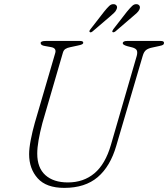

<svg xmlns="http://www.w3.org/2000/svg" viewBox="-20 -899 817 933"><path d="M519 -195 644.5 -627.5Q649 -644.5 644.8 -654Q640.5 -663.5 623 -668.5L599 -674.5Q576.5 -681 576.5 -688.5Q576.5 -700 598 -700H760.5Q777 -700 777 -691Q777 -685 773.2 -681.8Q769.5 -678.5 754.5 -675.5L720 -668Q702 -664.5 690.8 -656.5Q679.5 -648.5 673.5 -627.5L545 -190.5Q516 -90.5 454.8 -38.2Q393.5 14 292.5 14Q205 14 163.2 -32.5Q121.5 -79 121.5 -150Q121.5 -178 129.5 -219.5Q137.5 -261 149 -301.5L248 -640Q256 -665 228.5 -670L198 -675.5Q177.5 -678.5 177.5 -690Q177.5 -700 203 -700H369Q384.5 -700 384.5 -691.5Q384.5 -686.5 378.5 -683.5Q372.5 -680.5 357.5 -677.5L320.5 -669.5Q307 -667 298 -661.2Q289 -655.5 285.5 -642.5L186 -301Q174 -255.5 167.5 -218.2Q161 -181 161 -152.5Q161 -83.5 200.5 -48Q240 -12.5 310 -12.5Q386 -12.5 439 -57Q492 -101.5 519 -195ZM486 -842.5Q500 -860 510.8 -870.2Q521.5 -880.5 535 -878.5Q543.5 -877 547.2 -870.2Q551 -863.5 546 -853Q542.5 -844 533.8 -836Q525 -828 516 -820L430 -746.5Q421 -739 416 -743.5Q411.5 -747 420 -757.5ZM597 -842.5Q611.5 -860 622.2 -870.2Q633 -880.5 646 -878.5Q654.5 -877 658.2 -870.2Q662 -863.5 657.5 -853Q653.5 -844 644.8 -836Q636 -828 626.5 -820L541 -746.5Q531.5 -739.5 526.5 -743.5Q523.5 -747 531 -757.5Z"/></svg>

Font: Fraunces 9pt Soft Thin
Style: Italic
Weight: 100
Italic angle: -16°
Version: Version 1.000;[b76b70a41]